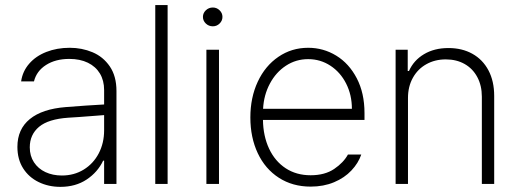

<svg xmlns="http://www.w3.org/2000/svg" viewBox="-20 -727 2050 759"><path d="M240.2 -303.7Q276.4 -306.6 319.3 -309.6Q362.3 -312.5 391.6 -314V-371.1Q391.6 -408.7 375 -436.3Q358.4 -463.9 327.4 -479Q296.4 -494.1 253.9 -494.1Q199.7 -494.1 162.1 -470.2Q124.5 -446.3 114.3 -405.3H63.5Q69.3 -445.3 95.5 -475.3Q121.6 -505.4 163.3 -521.7Q205.1 -538.1 255.9 -538.1Q303.7 -538.1 345.7 -520.5Q387.7 -502.9 414.1 -464.4Q440.4 -425.8 440.4 -367.2V0H391.6V-91.8H387.7Q366.2 -46.4 322.5 -17.3Q278.8 11.7 218.8 11.7Q171.9 11.7 133.1 -7.1Q94.2 -25.9 71.5 -61.5Q48.8 -97.2 48.8 -146.5Q48.8 -216.3 97.9 -256.3Q147 -296.4 240.2 -303.7ZM224.6 -33.2Q272.9 -33.2 311 -56.6Q349.1 -80.1 370.4 -120.8Q391.6 -161.6 391.6 -211.9V-272L359.4 -269.5Q279.8 -263.2 250 -261.7Q170.9 -256.3 134.3 -225.6Q97.7 -194.8 97.7 -144.5Q97.7 -110.8 114.3 -85.4Q130.9 -60.1 159.7 -46.6Q188.5 -33.2 224.6 -33.2Z M642.6 0H593.8V-707H642.6Z M795.9 -530.3H845.7V0H795.9ZM782.2 -660.2Q782.2 -675.3 793.7 -686.3Q805.2 -697.3 821.3 -697.3Q836.9 -697.3 848.1 -686.3Q859.4 -675.3 859.4 -660.2Q859.4 -645 848.1 -634Q836.9 -623 821.3 -623Q805.2 -623 793.7 -634Q782.2 -645 782.2 -660.2Z M969.7 -262.7Q969.7 -341.3 999 -404.1Q1028.3 -466.8 1080.6 -502.4Q1132.8 -538.1 1198.2 -538.1Q1258.3 -538.1 1309.1 -507.1Q1359.9 -476.1 1390.4 -417.5Q1420.9 -358.9 1420.9 -280.3V-252.9H1019.5Q1020.5 -189 1043.7 -139.4Q1066.9 -89.8 1109.1 -62Q1151.4 -34.2 1208 -34.2Q1264.2 -34.2 1301 -59.1Q1337.9 -84 1355.5 -116.2H1408.2Q1396.5 -82 1369.1 -53Q1341.8 -23.9 1300.5 -6.6Q1259.3 10.7 1208 10.7Q1136.7 10.7 1082.5 -24.2Q1028.3 -59.1 999 -121.3Q969.7 -183.6 969.7 -262.7ZM1371.1 -296.9Q1371.1 -351.6 1348.4 -396.5Q1325.7 -441.4 1286.1 -467.3Q1246.6 -493.2 1198.2 -493.2Q1149.9 -493.2 1110.4 -467.3Q1070.8 -441.4 1046.9 -396.5Q1022.9 -351.6 1020 -296.9Z M1592.8 0H1543.9V-530.3H1591.8V-446.3H1596.7Q1615.2 -488.3 1656 -512.7Q1696.8 -537.1 1752.9 -537.1Q1806.6 -537.1 1847.4 -514.4Q1888.2 -491.7 1910.9 -449Q1933.6 -406.2 1933.6 -347.7V0H1884.8V-344.7Q1884.8 -388.7 1866.9 -422.1Q1849.1 -455.6 1816.9 -473.9Q1784.7 -492.2 1742.2 -492.2Q1699.2 -492.2 1665.3 -473.1Q1631.3 -454.1 1612.1 -419.4Q1592.8 -384.8 1592.8 -339.8Z"/></svg>

Font: Pretendard Std ExtraLight
Style: Regular
Weight: 200
Designer: Base glyphs from Inter by Rasmus Andersson; Hangeul glyphs from Noto Sans CJK(Source Han Sans) by Jang Soo-young and Kan
Foundry: Kil Hyung-jin
Version: Version 1.309